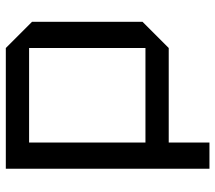

<svg xmlns="http://www.w3.org/2000/svg" viewBox="-60 -540 740 660"><g transform="rotate(-90 310.0 -210.0)"><path d="M60 140V-560H475L565 -470V-90L475 0H150V140ZM475 -480H150V-80H475Z"/></g></svg>

Font: Tektur
Style: Regular
Weight: 400
Designer: Adam Jagosz
Foundry: Adam Jagosz
Version: Version 1.005;gftools[0.9.30]